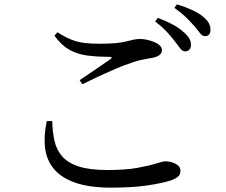

<svg xmlns="http://www.w3.org/2000/svg" viewBox="-20 -842 1040 882"><path d="M491 20Q391 20 326.5 -2.5Q262 -25 228 -65.5Q194 -106 187 -162Q180 -218 195 -286H220Q221 -237 230 -196Q239 -155 265 -124.5Q291 -94 341 -77.5Q391 -61 474 -61Q558 -61 612 -71Q666 -81 697 -91Q728 -101 742 -101Q756 -101 771.5 -96Q787 -91 798 -81.5Q809 -72 809 -58Q809 -41 799 -31.5Q789 -22 764 -13Q728 -1 659 9.5Q590 20 491 20ZM346 -474Q382 -498 421.5 -525Q461 -552 487 -570Q494 -575 493 -577Q492 -580 482 -581Q426 -581 380.5 -587Q335 -593 298.5 -613.5Q262 -634 230 -678L244 -694Q278 -672 306.5 -660.5Q335 -649 366 -645Q397 -641 437 -641Q483 -641 512.5 -644Q542 -647 561 -652Q580 -657 594.5 -660Q609 -663 625 -663Q639 -663 656.5 -659Q674 -655 689.5 -648.5Q705 -642 714.5 -632.5Q724 -623 724 -613Q724 -586 684 -577Q663 -573 637 -568.5Q611 -564 577 -551Q551 -543 513.5 -527Q476 -511 436 -492.5Q396 -474 358 -455ZM830 -606Q818 -606 808 -619.5Q798 -633 784 -651Q769 -671 747.5 -694.5Q726 -718 693 -743L705 -760Q745 -745 775 -728.5Q805 -712 824 -694Q843 -678 850.5 -663.5Q858 -649 857 -634Q857 -621 849.5 -613.5Q842 -606 830 -606ZM922 -676Q909 -676 899 -689.5Q889 -703 873 -722Q857 -740 837 -760Q817 -780 781 -806L793 -822Q832 -810 862.5 -796Q893 -782 911 -767Q931 -751 939 -736Q947 -721 947 -705Q947 -691 940.5 -683.5Q934 -676 922 -676Z"/></svg>

Font: Noto Serif HK ExtraLight Medium
Style: Regular
Weight: 500
Version: Version 2.002-H1;hotconv 1.1.0;makeotfexe 2.6.0